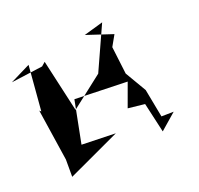

<svg xmlns="http://www.w3.org/2000/svg" viewBox="-122 -646 875 845"><g transform="rotate(-30 315.0 -223.5)"><path d="M564 0 507 -9 505 -144 465 -251 472 -381 509 -426 394 -488 488 -498 360 -311 194 -223 182 -474 162 -462 12 -468 114 -498 60 -292 54 -300 48 -55 34 25 296 -45 140 -77 213 -266 455 -216 396 -114 472 -92 479 51Z"/></g></svg>

Font: Asimov Silicon
Style: Regular
Weight: 400
Designer: Google
Version: Version 2.000980; 2014